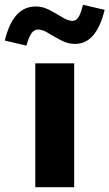

<svg xmlns="http://www.w3.org/2000/svg" viewBox="-84 -780 456 800"><path d="M63 0V-516H225V0ZM26 -590 -64 -611Q-47 -682 -15 -717.5Q17 -753 65 -753Q95 -753 123 -738Q151 -723 175.5 -708Q200 -693 218 -693Q233 -693 242.5 -707.5Q252 -722 262 -760L352 -739Q335 -669 304.5 -633Q274 -597 228 -597Q199 -597 170.5 -612Q142 -627 117.5 -642Q93 -657 75 -657Q59 -657 48 -642.5Q37 -628 26 -590Z"/></svg>

Font: Red Hat Text VF
Style: Regular
Weight: 300
Designer: Pentagram, MCKL
Foundry: Pentagram, MCKL
Version: Version 1.023